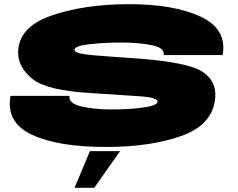

<svg xmlns="http://www.w3.org/2000/svg" viewBox="-20 -702 1140 921"><path d="M337.5 199H432L556 23H411.5ZM487.5 3Q703.5 3 853 -51Q1002.5 -105 1012.5 -235Q1018.5 -315 949.2 -359Q880 -403 645.5 -421Q509.5 -430 422 -437.5Q334.5 -445 337 -464Q340 -482 409.5 -490Q479 -498 566 -498Q643 -498 707 -485.5Q771 -473 765 -438H1048Q1070 -563 941.8 -622.5Q813.5 -682 598.5 -682Q384.5 -682 226 -627Q67.5 -572 67 -449Q67.5 -378 137 -322.5Q206.5 -267 424 -255Q553 -246 646 -240.5Q739 -235 735.5 -213Q732 -195 665.5 -186Q599 -177 516 -177Q432 -177 370 -191.5Q308 -206 313.5 -242H30.5Q7.5 -114 133.5 -55.5Q259.5 3 487.5 3Z"/></svg>

Font: Anybody ExtraExpanded Black
Style: Italic
Weight: 900
Width: 8
Italic angle: -10°
Version: Version 1.113;gftools[0.9.25]